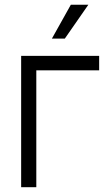

<svg xmlns="http://www.w3.org/2000/svg" viewBox="-20 -778 466 798"><path d="M392.1 -545.9V-485.8H130.9V0H67.9V-545.9ZM195.8 -617.7 274.4 -758.3H347.2L249.5 -617.7Z"/></svg>

Font: Inter Tight Light
Style: Regular
Weight: 300
Designer: Rasmus Andersson
Foundry: rsms
Version: Version 3.004